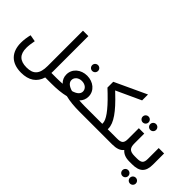

<svg xmlns="http://www.w3.org/2000/svg" viewBox="-16 -1493 2413 2413"><g transform="rotate(45 1190.5 -286.0)"><path d="M589 -95C590 -105 590 -115 590 -125V-751H494V-124C494 18 441 78 319 78C197 78 143 19 143 -94C143 -132 149 -181 159 -229L69 -245C56 -194 49 -140 49 -93C49 71 139 173 317 173C453 173 540 114 574 0H682C697 0 702 -20 702 -48C702 -77 697 -95 682 -95Z M934 -475C963 -475 986 -498 986 -527C986 -556 963 -579 934 -579C905 -579 882 -556 882 -527C882 -498 905 -475 934 -475ZM1184 -95C1147 -95 1113 -97 1081 -99C1113 -130 1130 -169 1130 -215C1130 -318 1041 -389 932 -389C824 -389 735 -318 735 -215C735 -168 752 -130 785 -99C753 -97 718 -95 681 -95C666 -95 661 -77 661 -47C661 -20 666 0 681 0C778 0 863 -8 933 -26C1002 -8 1087 0 1184 0C1199 0 1204 -20 1204 -48C1204 -77 1199 -95 1184 -95ZM932 -295C992 -295 1035 -259 1035 -210C1035 -169 1001 -136 933 -117C864 -136 830 -169 830 -210C830 -259 873 -295 932 -295Z M1590 -95V-107C1590 -206 1503 -324 1337 -481L1311 -506L1639 -657V-762L1217 -566V-463L1271 -412C1430 -259 1493 -164 1493 -107V-95H1185C1170 -95 1165 -77 1165 -47C1165 -20 1170 0 1185 0H1717C1732 0 1737 -20 1737 -48C1737 -77 1732 -95 1717 -95Z M1840 -467C1869 -467 1892 -490 1892 -519C1892 -548 1869 -571 1840 -571C1811 -571 1788 -548 1788 -519C1788 -490 1811 -467 1840 -467ZM1974 -467C2003 -467 2026 -490 2026 -519C2026 -548 2003 -571 1974 -571C1945 -571 1922 -548 1922 -519C1922 -490 1945 -467 1974 -467ZM2068 -95C1976 -95 1953 -129 1953 -209V-381H1857V-189C1857 -117 1833 -95 1756 -95H1716C1701 -95 1696 -77 1696 -47C1696 -20 1701 0 1716 0H1763C1840 0 1891 -18 1921 -58C1952 -21 1999 0 2068 0C2083 0 2088 -20 2088 -48C2088 -77 2083 -95 2068 -95Z M2306 -381H2210V-189C2210 -117 2186 -95 2109 -95H2069C2054 -95 2049 -77 2049 -47C2049 -20 2054 0 2069 0H2116C2248 0 2306 -53 2306 -183ZM2136 86C2107 86 2084 109 2084 138C2084 167 2107 190 2136 190C2165 190 2188 167 2188 138C2188 109 2165 86 2136 86ZM2270 86C2241 86 2218 109 2218 138C2218 167 2241 190 2270 190C2299 190 2322 167 2322 138C2322 109 2299 86 2270 86Z"/></g></svg>

Font: UULA Sans Medium
Style: Regular
Weight: 500
Designer: Mohamed Gaber, Laura Garcia Mut
Foundry: Kief Type Foundry
Version: Version 3.006;hotconv 1.0.109;makeotfexe 2.5.65596